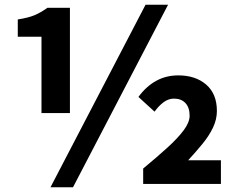

<svg xmlns="http://www.w3.org/2000/svg" viewBox="-20 -776 1000 810"><path d="M155 -299V-621H55V-694Q100 -701 126 -712Q152 -723 180 -743H275V-299ZM193 14 594 -756H689L288 14ZM584 0V-65Q642 -113 686 -153Q730 -193 755 -226.5Q780 -260 780 -288Q780 -322 762.5 -341Q745 -360 714 -360Q691 -360 670.5 -345Q650 -330 632 -305L564 -367Q597 -412 639 -435Q681 -458 732 -458Q805 -458 850 -419Q895 -380 895 -308Q895 -272 878.5 -237.5Q862 -203 834.5 -169.5Q807 -136 774 -100H912V0Z"/></svg>

Font: Noto Sans SC ExtraBold
Style: Regular
Weight: 800
Designer: Ryoko NISHIZUKA 西塚涼子 (kana, bopomofo & ideographs); Paul D. Hunt (Latin, Greek & Cyrillic); Sandoll Communications 산돌커뮤니
Foundry: Adobe
Version: Version 2.004-H2;hotconv 1.0.118;makeotfexe 2.5.65603